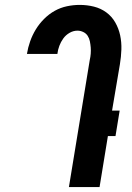

<svg xmlns="http://www.w3.org/2000/svg" viewBox="-20 -763 540 783"><path d="M261 0 346 -518Q349 -531 350 -544Q351 -557 350 -569.5Q349 -582 346.5 -594.5Q344 -607 337.5 -617Q331 -627 319.5 -632.5Q308 -638 296 -638Q279 -638 263.5 -629Q248 -620 238 -606Q228 -592 222 -576Q216 -560 214 -543H90V-544Q94 -569 103 -594.5Q112 -620 126 -643Q140 -666 160 -686Q180 -706 203.5 -719Q227 -732 253 -737.5Q279 -743 305 -743Q335 -743 363 -736Q391 -729 413.5 -712.5Q436 -696 450 -671.5Q464 -647 470 -619Q476 -591 475 -561Q474 -531 469 -501L437 -312H468L451 -208H420L386 0Z"/></svg>

Font: Iosevka Extrabold Oblique
Style: Regular
Weight: 800
Italic angle: -9°
Monospace: yes
Designer: Belleve Invis
Foundry: Belleve Invis
Version: Version 32.5.0; ttfautohint (v1.8.4)